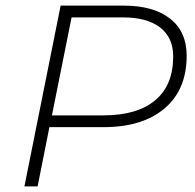

<svg xmlns="http://www.w3.org/2000/svg" viewBox="-20 -664 693 684"><path d="M645 -466Q645 -344 566 -277.5Q487 -211 349 -211H156L114 0H67L196 -644H420Q527 -644 586 -597.5Q645 -551 645 -466ZM597 -463Q597 -530 550.5 -566Q504 -602 418 -602H235L165 -253H349Q468 -253 532.5 -306.5Q597 -360 597 -463Z"/></svg>

Font: Montserrat Ace
Style: Light Italic
Weight: 300
Italic angle: -11.3°
Designer: Julieta Ulanovsky
Foundry: Julieta Ulanovsky
Version: Version 1